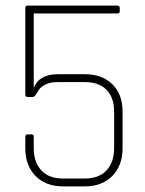

<svg xmlns="http://www.w3.org/2000/svg" viewBox="-20 -663 516 683"><path d="M282 -371H186Q159 -371 142 -362.5Q125 -354 119 -344.5Q113 -335 107.5 -326.5Q102 -318 96 -318H78Q70 -318 70 -327V-634Q70 -643 78 -643H397Q406 -643 406 -635V-623Q406 -615 397 -615H100V-350Q119 -399 186 -399H282Q343 -399 379.5 -363.5Q416 -328 416 -266V-136Q416 -74 379.5 -37Q343 0 282 0H204Q143 0 106.5 -37Q70 -74 70 -136V-176Q70 -185 78 -185H92Q100 -185 100 -176V-137Q100 -86 127 -57Q154 -28 204 -28H282Q332 -28 359 -57Q386 -86 386 -137V-265Q386 -316 359 -343.5Q332 -371 282 -371Z"/></svg>

Font: Rajdhani Light
Style: Regular
Weight: 300
Designer: Satya Rajpurohit, Jyotish Sonowal
Foundry: Indian Type Foundry
Version: Version 1.201;PS 1.0;hotconv 1.0.78;makeotf.lib2.5.61930; tt